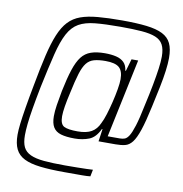

<svg xmlns="http://www.w3.org/2000/svg" viewBox="-87 -778 925 968"><g transform="rotate(10 375.0 -294.0)"><path d="M306 108Q233 108 182 102Q131 96 100 80.5Q69 65 55 36.5Q41 8 41 -37Q41 -61 45 -94.5Q49 -128 57 -177Q65 -226 78 -294Q95 -387 110.5 -453Q126 -519 144.5 -563.5Q163 -608 188 -634.5Q213 -661 249 -674Q285 -687 337 -691.5Q389 -696 460 -696Q535 -696 586 -690Q637 -684 668 -668.5Q699 -653 712.5 -624.5Q726 -596 726 -550Q726 -522 721 -484Q716 -446 706.5 -399.5Q697 -353 684 -294Q667 -215 652 -170.5Q637 -126 621 -105.5Q605 -85 584.5 -80Q564 -75 536 -75H449L458 -139H455Q434 -94 401 -81Q368 -68 327 -68Q284 -68 257 -76Q230 -84 217.5 -104.5Q205 -125 205 -161Q205 -186 210 -218.5Q215 -251 223 -293Q237 -361 251.5 -405Q266 -449 285 -473.5Q304 -498 333 -508Q362 -518 404 -518Q437 -518 462 -512Q487 -506 502 -491Q517 -476 520 -449H523L541 -511H575L490 -108H552Q566 -108 577 -112Q588 -116 598.5 -132.5Q609 -149 621 -187Q633 -225 647 -294Q661 -356 670 -404Q679 -452 684 -488.5Q689 -525 689 -551Q689 -589 677 -611.5Q665 -634 638 -645Q611 -656 566.5 -659.5Q522 -663 458 -663Q380 -663 329 -658Q278 -653 245.5 -634.5Q213 -616 191.5 -576Q170 -536 153 -467.5Q136 -399 114 -294Q101 -228 93 -180.5Q85 -133 81.5 -99Q78 -65 78 -41Q78 -3 89 19.5Q100 42 126 54Q152 66 195 70Q238 74 303 74Q339 74 366.5 73.5Q394 73 414 72.5Q434 72 446 71L439 106Q429 107 420 107.5Q411 108 398 108Q385 108 363 108Q341 108 306 108ZM336 -106Q381 -106 407 -121Q433 -136 447 -168Q457 -187 466.5 -217.5Q476 -248 484.5 -283Q493 -318 498.5 -350Q504 -382 504 -402Q504 -445 483.5 -462.5Q463 -480 414 -480Q379 -480 355.5 -473.5Q332 -467 317 -448Q302 -429 290.5 -392Q279 -355 266 -293Q256 -250 251 -219Q246 -188 246 -168Q246 -127 266.5 -116.5Q287 -106 336 -106Z"/></g></svg>

Font: Saira SemiCondensed ExtraLight
Style: Italic
Weight: 250
Width: 4
Italic angle: -12°
Designer: Hector Gatti with collaboration of the Omnibus-Type team
Foundry: Omnibus-Type
Version: Version 1.101